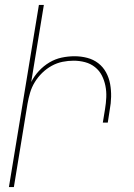

<svg xmlns="http://www.w3.org/2000/svg" viewBox="-20 -755 540 775"><path d="M16 0 137 -735H157L106 -424Q118 -448 137 -468.5Q156 -489 179.5 -503Q203 -517 229 -522.5Q255 -528 281 -528Q307 -528 332 -521.5Q357 -515 376.5 -500Q396 -485 408 -463Q420 -441 424.5 -416Q429 -391 428.5 -364.5Q428 -338 423 -312L415 -260H395L404 -315Q408 -339 409 -362.5Q410 -386 405.5 -408.5Q401 -431 391 -450.5Q381 -470 363.5 -484Q346 -498 323.5 -504Q301 -510 277 -510Q255 -510 232.5 -505.5Q210 -501 189 -489.5Q168 -478 150.5 -461Q133 -444 120.5 -423.5Q108 -403 101.5 -381Q95 -359 91 -336L36 0Z"/></svg>

Font: Iosevka Thin
Style: Italic
Weight: 100
Italic angle: -9°
Monospace: yes
Designer: Belleve Invis
Foundry: Belleve Invis
Version: Version 32.5.0; ttfautohint (v1.8.4)